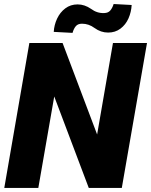

<svg xmlns="http://www.w3.org/2000/svg" viewBox="-20 -922 741 942"><path d="M626 -897.5Q624 -862.8 610.4 -831.8Q596.7 -800.8 571 -781.5Q545.4 -762.2 510.3 -762.2Q474.6 -762.2 443.8 -784.7Q415.5 -805.7 382.3 -805.7Q362.3 -805.7 352.1 -793.7Q341.8 -781.7 335.9 -760.7L243.7 -765.6Q245.6 -799.3 260 -830.3Q274.4 -861.3 300.3 -880.9Q326.2 -900.4 360.8 -900.4Q395 -900.4 426.8 -878.4Q456.1 -856.4 491.2 -857.9Q510.3 -858.4 520.5 -869.9Q530.8 -881.3 537.6 -902.3ZM701.2 -710.9 577.6 0H415.5L246.1 -448.7L168 0H1L124 -710.9H287.1L456.5 -262.2L534.2 -710.9Z"/></svg>

Font: Mardoto Black
Style: Italic
Weight: 900
Italic angle: -12°
Designer: Christian Robertson, Vahan Hovhannisyan
Foundry: Google
Version: Version 1.000